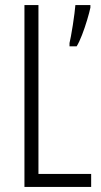

<svg xmlns="http://www.w3.org/2000/svg" viewBox="-20 -734 396 754"><path d="M76 0V-714H131V-51H338V0ZM335 -704Q331 -685 322 -655Q313 -625 302 -596.5Q291 -568 281 -552H253V-565Q255 -572 258.5 -591.5Q262 -611 266 -635.5Q270 -660 272.5 -681.5Q275 -703 276 -714H335Z"/></svg>

Font: Noto Sans Khmer ExtraCondensed Light
Style: Regular
Weight: 300
Width: 2
Designer: Danh Hong and the Monotype Design Team
Foundry: Monotype Imaging Inc.
Version: Version 2.004; ttfautohint (v1.8.4.7-5d5b)